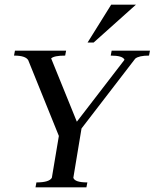

<svg xmlns="http://www.w3.org/2000/svg" viewBox="-20 -802 662 822"><path d="M456 -782H562L381 -620H355ZM263 -585 259 -564Q212 -564 199 -552L309 -281L513 -546Q506 -564 454 -564L458 -585H622L618 -564Q575 -564 559 -551L329 -252L294 -41Q300 -21 354 -21L350 0H132L136 -21Q191 -21 202 -41L232 -220L101 -544Q90 -564 40 -564L44 -585Z"/></svg>

Font: Judson
Style: Italic
Weight: 400
Italic angle: -9.5°
Version: Version 20110429